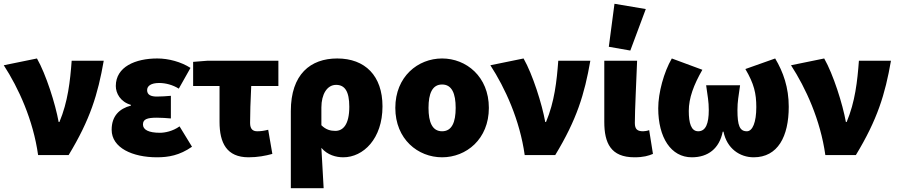

<svg xmlns="http://www.w3.org/2000/svg" viewBox="-24 -822 4760 1018"><path d="M178 0H340C454 -188 495 -322 526 -500H356C348 -392 336 -282 291 -175H287C270 -270 220 -428 172 -512L-4 -476C74 -356 152 -186 178 0Z M808 12C869 12 928 2 994 -44L928 -152C892 -126 850 -118 824 -118C764 -118 734 -134 734 -162C734 -190 756 -198 808 -198C831 -198 859 -196 882 -194V-314C859 -312 830 -310 808 -310C778 -310 756 -318 756 -344C756 -366 776 -382 820 -382C854 -382 892 -372 924 -352L986 -462C936 -494 870 -512 810 -512C694 -512 590 -468 590 -366C590 -328 614 -282 670 -266V-262C608 -246 568 -206 568 -134C568 -38 679 12 808 12Z M1294 12C1342 12 1384 4 1420 -6L1398 -134C1374 -128 1358 -126 1340 -126C1318 -126 1302 -136 1302 -170C1302 -214 1304 -290 1308 -366H1452V-500H1076L1000 -494V-366H1140V-176C1140 -64 1178 12 1294 12Z M1518 176H1692C1688 108 1684 34 1680 -38C1712 0 1758 12 1796 12C1902 12 2004 -86 2004 -258C2004 -420 1912 -512 1764 -512C1622 -512 1518 -428 1518 -233ZM1754 -128C1729 -128 1704 -134 1680 -158V-252C1680 -322 1710 -372 1758 -372C1804 -372 1828 -338 1828 -256C1828 -160 1794 -128 1754 -128Z M2320 12C2448 12 2568 -84 2568 -250C2568 -416 2448 -512 2320 -512C2192 -512 2072 -416 2072 -250C2072 -84 2192 12 2320 12ZM2320 -126C2268 -126 2248 -174 2248 -250C2248 -326 2268 -374 2320 -374C2372 -374 2392 -326 2392 -250C2392 -174 2372 -126 2320 -126Z M2758 0H2920C3034 -188 3075 -322 3106 -500H2936C2928 -392 2916 -282 2871 -175H2867C2850 -270 2800 -428 2752 -512L2576 -476C2654 -356 2732 -186 2758 0Z M3340 12C3388 12 3414 4 3438 -6L3418 -132C3408 -128 3394 -126 3386 -126C3356 -126 3342 -136 3342 -170C3342 -240 3350 -390 3354 -500H3180V-176C3180 -64 3214 12 3340 12ZM3318 -554 3400 -774 3234 -802 3204 -574Z M3644 12C3730 12 3790 -34 3808 -124H3812C3830 -34 3899 12 3972 12C4100 12 4158 -98 4158 -256C4158 -358 4129 -440 4086 -512L3928 -456C3974 -378 3986 -327 3986 -254C3986 -173 3966 -126 3936 -126C3898 -126 3886 -156 3886 -238C3886 -286 3892 -310 3900 -370H3720C3728 -310 3734 -286 3734 -238C3734 -167 3718 -126 3678 -126C3640 -126 3628 -170 3628 -234C3628 -302 3654 -372 3700 -452L3538 -512C3496 -440 3466 -330 3466 -248C3466 -92 3534 12 3644 12Z M4352 0H4514C4628 -188 4669 -322 4700 -500H4530C4522 -392 4510 -282 4465 -175H4461C4444 -270 4394 -428 4346 -512L4170 -476C4248 -356 4326 -186 4352 0Z"/></svg>

Font: Source Sans Pro Black
Style: Regular
Weight: 900
Designer: Paul D. Hunt
Foundry: Adobe Systems Incorporated
Version: Version 3.006;hotconv 1.0.111;makeotfexe 2.5.65597